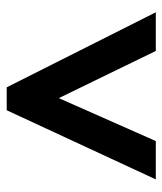

<svg xmlns="http://www.w3.org/2000/svg" viewBox="25 -782 495 586"><g transform="rotate(-90 273.0 -489.5)"><path d="M18 -262H135L266 -558L410 -262H528L299 -717H229Z"/></g></svg>

Font: Noto Sans Arabic UI SmCn
Style: Bold
Weight: 700
Width: 4
Designer: Monotype Design Team, Nadine Chahine and Nizar Qandah
Foundry: Monotype Imaging Inc.
Version: Version 2.010